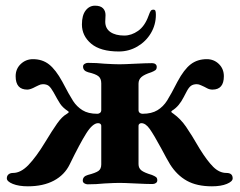

<svg xmlns="http://www.w3.org/2000/svg" viewBox="-20 -645 843 675"><path d="M4 0ZM4 -18Q4 -27 10 -32Q16 -37 26 -37Q53 -37 80 -65Q107 -93 138 -144Q164 -187 181 -211Q198 -235 214 -244Q220 -248 221.5 -250Q223 -252 218 -255Q200 -267 191 -281Q182 -295 168 -321Q159 -337 151.5 -343Q144 -349 131 -349Q123 -349 115.5 -345Q108 -341 105 -340Q87 -330 76 -330Q35 -330 35 -377Q35 -403 53 -420Q71 -437 96 -437Q129 -437 152.5 -418.5Q176 -400 199 -358Q224 -310 237 -290Q250 -270 270 -257.5Q290 -245 322 -245Q328 -245 332 -248.5Q336 -252 336 -258V-352Q336 -369 326 -377Q316 -385 290 -391Q272 -396 272 -411Q272 -417 277.5 -420.5Q283 -424 289 -424Q320 -424 348 -421Q382 -419 400 -419Q417 -419 455 -421Q495 -423 515 -423Q522 -423 526.5 -419.5Q531 -416 531 -410Q531 -402 526.5 -398.5Q522 -395 512 -391Q487 -383 477 -374Q467 -365 467 -351V-258Q467 -252 471 -248.5Q475 -245 481 -245Q513 -245 533.5 -257.5Q554 -270 567.5 -291.5Q581 -313 604 -358Q627 -401 650.5 -419Q674 -437 707 -437Q732 -437 749.5 -420Q767 -403 767 -377Q767 -330 727 -330Q717 -330 708.5 -334.5Q700 -339 698 -340Q695 -341 687 -345Q679 -349 672 -349Q659 -349 651 -343Q643 -337 635 -321Q633 -318 625.5 -303Q618 -288 608 -276Q598 -264 585 -256Q582 -253 582 -252Q582 -251 585 -248.5Q588 -246 590 -245Q615 -227 634 -199.5Q653 -172 682 -122Q708 -80 729.5 -58.5Q751 -37 776 -37Q798 -37 798 -18Q798 -7 777.5 1.5Q757 10 725 10Q672 10 637 -9.5Q602 -29 578 -67Q567 -85 547 -123Q521 -171 506.5 -191.5Q492 -212 477 -212Q473 -212 470 -209.5Q467 -207 467 -203V-68Q467 -54 477 -46Q487 -38 514 -30Q524 -26 528.5 -22.5Q533 -19 533 -11Q533 -5 528 -1.5Q523 2 516 2Q496 2 456 0Q416 -2 400 -2Q383 -2 347 0Q319 3 288 3Q282 3 276.5 -0.5Q271 -4 271 -10Q271 -25 289 -30Q316 -37 326 -44Q336 -51 336 -67V-203Q336 -207 333 -209.5Q330 -212 325 -212Q306 -212 283.5 -176.5Q261 -141 225 -67Q207 -30 169.5 -10Q132 10 78 10Q46 10 25 1.5Q4 -7 4 -18ZM268 -559Q268 -591 281 -608Q294 -625 314 -625Q333 -625 342 -616Q351 -607 351 -592L350 -569Q350 -545 368 -532.5Q386 -520 417 -520Q442 -520 465.5 -536.5Q489 -553 502 -589Q507 -603 510 -607Q513 -611 519 -611Q525 -611 526.5 -606.5Q528 -602 528 -593Q528 -558 510.5 -528.5Q493 -499 463 -481.5Q433 -464 398 -464Q333 -464 300.5 -491.5Q268 -519 268 -559Z"/></svg>

Font: EB Garamond
Style: Bold
Weight: 700
Designer: Georg Duffner and Octavio Pardo
Foundry: Georg Duffner
Version: Version 1.000; ttfautohint (v1.6)